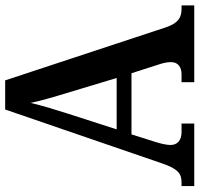

<svg xmlns="http://www.w3.org/2000/svg" viewBox="-34 -720 754 725"><g transform="rotate(-90 342.5 -357.0)"><path d="M3 0H239V-48H207C176 -48 158 -63 158 -90C158 -106 164 -129 169 -145L198 -237H429L462 -134C467 -120 471 -102 471 -88C471 -61 452 -48 425 -48H395V0H685V-48H672C638 -48 618 -61 602 -108L402 -714H292L89 -123C68 -61 50 -48 16 -48H3ZM217 -293 276 -476C292 -526 307 -575 317 -618C326 -574 342 -521 358 -469L411 -293Z"/></g></svg>

Font: Noto Serif Armenian SemiCondensed SemiBold
Style: Regular
Weight: 600
Width: 4
Designer: Monotype Design Team
Foundry: Monotype Imaging Inc.
Version: Version 2.008